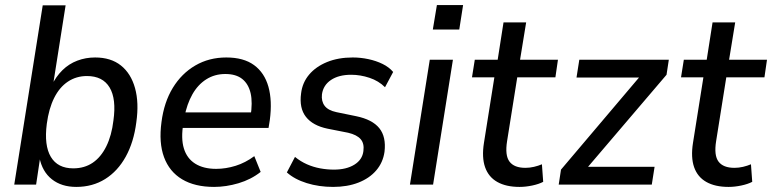

<svg xmlns="http://www.w3.org/2000/svg" viewBox="-20 -726 3036 755"><path d="M280 9Q222 9 184 -21Q146 -51 135 -107H138L122 0H36L148 -705H238L188 -388H182Q200 -425 225.5 -450Q251 -475 284 -487.5Q317 -500 354 -500Q416 -500 455.5 -468.5Q495 -437 511 -379.5Q527 -322 516 -245Q506 -167 474.5 -110Q443 -53 393.5 -22Q344 9 280 9ZM268 -64Q312 -64 344.5 -86Q377 -108 398 -150.5Q419 -193 426 -252Q438 -337 411 -382Q384 -427 322 -427Q280 -427 247 -405Q214 -383 193 -341Q172 -299 164 -239Q153 -154 180 -109Q207 -64 268 -64Z M822 9Q746 9 696 -21Q646 -51 625 -108Q604 -165 615 -246Q625 -324 659.5 -380.5Q694 -437 748 -468.5Q802 -500 870 -500Q938 -500 979 -470Q1020 -440 1035.5 -385Q1051 -330 1041 -254L1036 -223H683L692 -284H983L965 -267Q974 -323 965.5 -359.5Q957 -396 932.5 -415.5Q908 -435 866 -435Q824 -435 791 -414Q758 -393 736.5 -355Q715 -317 705 -265L701 -241Q691 -182 703 -142.5Q715 -103 747.5 -82.5Q780 -62 830 -62Q868 -62 906.5 -74Q945 -86 980 -112L1005 -50Q967 -20 918 -5.5Q869 9 822 9Z M1290 9Q1234 9 1186 -6Q1138 -21 1108 -48L1140 -109Q1162 -91 1187 -80Q1212 -69 1239 -64Q1266 -59 1293 -59Q1342 -59 1373.5 -78.5Q1405 -98 1409 -132Q1413 -162 1398 -179Q1383 -196 1349 -204L1268 -220Q1210 -232 1183 -266.5Q1156 -301 1164 -359Q1169 -401 1195.5 -432.5Q1222 -464 1266 -482Q1310 -500 1367 -500Q1398 -500 1428.5 -493.5Q1459 -487 1484.5 -474.5Q1510 -462 1526 -443L1494 -383Q1469 -408 1433 -420Q1397 -432 1361 -432Q1312 -432 1281.5 -411.5Q1251 -391 1246 -355Q1243 -328 1256.5 -310Q1270 -292 1303 -285L1381 -269Q1444 -256 1471.5 -222Q1499 -188 1492 -129Q1486 -87 1459.5 -56Q1433 -25 1389.5 -8Q1346 9 1290 9Z M1682 -610 1698 -706H1801L1786 -610ZM1592 0 1670 -491H1761L1683 0Z M2023 9Q1970 9 1935.5 -10.5Q1901 -30 1887.5 -68.5Q1874 -107 1883 -164L1924 -422H1836L1847 -491H1937L1960 -638H2049L2025 -491H2174L2164 -422H2014L1974 -171Q1965 -115 1983.5 -90.5Q2002 -66 2046 -66Q2063 -66 2080 -70Q2097 -74 2111 -80L2116 -11Q2099 -2 2073 3.5Q2047 9 2023 9Z M2177 0 2186 -59 2513 -445 2511 -421H2247L2258 -491H2610L2601 -432L2271 -45L2273 -70H2554L2543 0Z M2845 9Q2792 9 2757.5 -10.5Q2723 -30 2709.5 -68.5Q2696 -107 2705 -164L2746 -422H2658L2669 -491H2759L2782 -638H2871L2847 -491H2996L2986 -422H2836L2796 -171Q2787 -115 2805.5 -90.5Q2824 -66 2868 -66Q2885 -66 2902 -70Q2919 -74 2933 -80L2938 -11Q2921 -2 2895 3.5Q2869 9 2845 9Z"/></svg>

Font: Nunito Sans 10pt SemiCondensed Medium
Style: Italic
Weight: 500
Width: 4
Italic angle: -9°
Designer: Vernon Adams
Foundry: Vernon Adams
Version: Version 3.101;gftools[0.9.27]